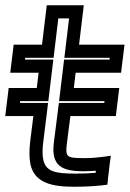

<svg xmlns="http://www.w3.org/2000/svg" viewBox="-41 -679 494 731"><path d="M214 -136 227 -237H375H400L403 -262L410 -319L413 -344H388H240L247 -402H395H420L423 -427L430 -484L433 -509H408H260L275 -634L278 -659H253H162H137L134 -634L119 -509H36H11L8 -484L1 -427L-2 -402H23H106L99 -344H17H-8L-11 -319L-18 -262L-21 -237H4H86L74 -141C70 -107 70 -76 75 -53C91 19 160 32 241 32C281 32 316 30 345 27L368 24L370 2L377 -57L381 -86L352 -82C329 -79 307 -77 283 -77C212 -77 207 -79 214 -136ZM164 -136C153 -47 195 -27 277 -27C293 -27 308 -28 324 -29L323 -21C301 -19 275 -18 247 -18C171 -18 134 -25 124 -70C120 -88 120 -110 124 -141L139 -262L142 -287H117H35L36 -294H118H143L146 -319L159 -427L162 -452H137H54L55 -459H138H163L166 -484L181 -609H222L207 -484L204 -459H229H377L376 -452H228H203L200 -427L187 -319L184 -294H209H357L356 -287H208H183L180 -262L164 -136Z"/></svg>

Font: Gamestation Display Outline
Style: Italic
Weight: 400
Designer: Jonas Hecksher
Foundry: Jonas Hecksher, Playtypeª, e-types AS
Version: Version 1.003